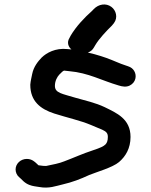

<svg xmlns="http://www.w3.org/2000/svg" viewBox="-20 -844 679 862"><path d="M65.7 -48.8C71.9 -43.8 76 -39.1 85.6 -30C94.5 -22.2 102.7 -17.3 112 -13.8C128.1 -7.4 140.9 -7.3 156.4 -4.4C200.3 3.8 231.8 -9.3 260.6 -15.8C305.1 -26 341.6 -40.2 380.6 -58.3C411.1 -71 485.5 -91.8 514.4 -116.5C543.7 -141.6 566 -177.8 566 -229.1C566 -311 503.2 -336.6 450.1 -362.9C408.7 -382.7 362 -392.8 318.9 -405.1C259.6 -423.3 226.5 -425.9 226.5 -458.5C226.5 -480.8 236.7 -498.8 246.1 -508.9C256.5 -520.3 264.1 -526.3 267.8 -527C275.3 -526 283.3 -525.1 290.5 -524.5C377.5 -517 436.4 -482.4 513.1 -460.2C529 -455.2 546.7 -452.2 562.1 -459.8C590.4 -473.7 594.9 -504.7 582.6 -525.3C577 -534.7 568.9 -542.1 554.7 -546.6L544.2 -550.2C516 -559 491.6 -571.8 456.4 -584.3L431.2 -592.7C413.9 -598.1 394.9 -603.5 374.5 -608C386.8 -612.8 395.2 -619.4 401.9 -631.3L407.5 -640.9C424.1 -669.3 457.6 -705.1 482.7 -729.4L483.1 -729.9L491.8 -740.7C510.2 -765.3 501.2 -797.6 480 -813.2C455.9 -831 422.8 -826.2 400.5 -802.7L393.2 -795.1C358.8 -764.7 321.5 -725 297.4 -684.2L291.9 -673.7C278.9 -653.1 287.2 -633.1 300.7 -622.1L282.2 -623.7C228.7 -629.5 188.5 -606.5 167 -585.6C150.7 -568.3 131.1 -545.1 124.4 -511.5C121.8 -496.7 117.6 -483.2 116 -464.1V-463.2C116 -389.9 161.2 -354.4 223.6 -334.3C281.2 -315.9 341.9 -302.6 387.9 -283.1C405.3 -274.8 425.4 -268.2 438.3 -262C456.1 -253.5 464.2 -247.2 464.2 -229.2C464.2 -211.1 459.6 -202.1 453.8 -195.8C445.6 -187.2 429 -179.7 399.8 -170.1C347.9 -153.1 310.8 -135.5 268.2 -119.6C245.9 -110.4 217.8 -105.3 187.1 -98.9C182.3 -98.3 167 -99.8 152.7 -102L142 -112.1C137.4 -115.8 124.2 -130.5 100.5 -130.5C72.7 -130.5 50 -109.2 50 -83.1C50 -70.7 55.6 -56.9 65.7 -48.8Z"/></svg>

Font: NumbBunny
Style: Bk
Weight: 400
Designer: Robert Jablonski
Foundry: Cannot Into Space Fonts
Version: Version 1.0